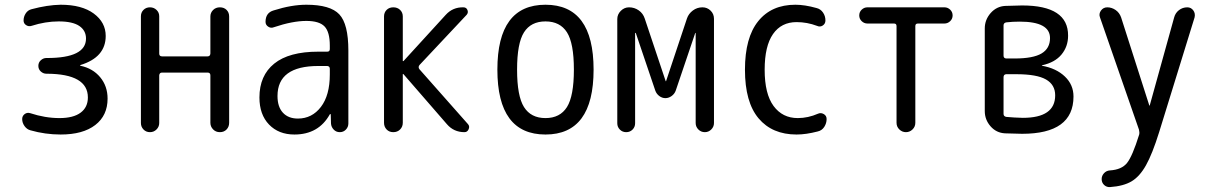

<svg xmlns="http://www.w3.org/2000/svg" viewBox="-20 -550 5040 799"><path d="M227.5 -58.6Q285.2 -58.6 315.4 -81.1Q345.7 -103.5 345.7 -144.5Q345.7 -242.2 175.8 -243.2H172.9Q160.2 -243.2 149.9 -252.4Q139.6 -261.7 139.6 -275.9Q139.6 -290 149.9 -299.3Q160.2 -308.6 172.9 -308.6H175.8Q337.9 -308.6 337.9 -389.6Q337.9 -422.9 310.1 -441.9Q282.2 -460.9 224.6 -460.9Q168.9 -460.9 111.3 -442.4Q99.6 -438.5 88.9 -445.3Q78.1 -452.1 78.1 -464.8Q78.1 -480.5 86.9 -494.1Q95.7 -507.8 111.3 -511.7Q176.8 -529.3 232.4 -530.3Q320.3 -530.3 370.1 -493.7Q419.9 -457 419.9 -400.4Q419.9 -311.5 314.5 -279.3Q313.5 -279.3 313.5 -278.3Q313.5 -276.4 314.5 -276.4Q366.2 -265.6 397 -228.5Q427.7 -191.4 427.7 -139.6Q427.7 -69.3 376.5 -29.8Q325.2 9.8 232.4 9.8Q168 9.8 106.4 -7.8Q91.8 -11.7 82 -25.4Q72.3 -39.1 72.3 -54.7Q72.3 -67.4 82.5 -75.2Q92.8 -83 105.5 -79.1Q168 -58.6 227.5 -58.6Z M566.4 -38.1V-482.4Q566.4 -498 577.1 -508.8Q587.9 -519.5 604 -519.5Q620.1 -519.5 631.3 -508.8Q642.6 -498 642.6 -482.4V-327.1Q642.6 -315.4 654.3 -315.4H843.8Q854.5 -315.4 855.5 -327.1V-481.4Q855.5 -497.1 866.7 -508.3Q877.9 -519.5 895 -519.5Q912.1 -519.5 922.9 -508.8Q933.6 -498 933.6 -481.4V-39.1Q933.6 -22.5 922.9 -11.2Q912.1 0 895 0Q877.9 0 866.7 -11.7Q855.5 -23.4 855.5 -39.1V-236.3Q855.5 -248 843.8 -248H654.3Q643.6 -248 642.6 -236.3V-38.1Q642.6 -22.5 631.3 -11.2Q620.1 0 604 0Q587.9 0 577.1 -11.2Q566.4 -22.5 566.4 -38.1Z M1304.7 -275.4Q1134.8 -275.4 1134.8 -150.4Q1134.8 -105.5 1157.2 -81.1Q1179.7 -56.6 1219.7 -56.6Q1278.3 -56.6 1315.4 -105Q1352.5 -153.3 1352.5 -240.2V-263.7Q1352.5 -274.4 1341.8 -275.4ZM1205.1 9.8Q1139.6 9.8 1099.6 -31.7Q1059.6 -73.2 1059.6 -144.5Q1059.6 -235.4 1121.1 -285.2Q1182.6 -335 1304.7 -335H1341.8Q1352.5 -335 1352.5 -345.7V-360.4Q1352.5 -417 1330.6 -439.9Q1308.6 -462.9 1254.9 -462.9Q1197.3 -462.9 1119.1 -436.5Q1107.4 -431.6 1096.2 -439Q1085 -446.3 1085 -459Q1085 -497.1 1119.1 -506.8Q1193.4 -530.3 1254.9 -530.3Q1354.5 -530.3 1392.1 -490.2Q1429.7 -450.2 1429.7 -339.8V-36.1Q1429.7 -21.5 1419.4 -10.7Q1409.2 0 1394 0Q1378.9 0 1368.7 -10.7Q1358.4 -21.5 1357.4 -36.1L1356.4 -74.2Q1356.4 -75.2 1355.5 -75.2Q1353.5 -75.2 1352.5 -74.2Q1305.7 9.8 1205.1 9.8Z M1578.1 -39.1V-481.4Q1578.1 -498 1588.9 -508.8Q1599.6 -519.5 1616.7 -519.5Q1633.8 -519.5 1645 -508.8Q1656.2 -498 1656.2 -481.4V-295.9H1657.2H1659.2L1835 -488.3Q1864.3 -520.5 1908.2 -519.5Q1920.9 -519.5 1925.3 -508.3Q1929.7 -497.1 1921.9 -488.3L1725.6 -279.3Q1718.8 -270.5 1725.6 -261.7L1927.7 -33.2Q1935.5 -24.4 1930.2 -12.2Q1924.8 0 1913.1 0Q1868.2 0 1839.8 -33.2L1659.2 -241.2Q1658.2 -242.2 1657.2 -242.2Q1656.2 -242.2 1656.2 -241.2V-39.1Q1656.2 -22.5 1645 -11.2Q1633.8 0 1616.7 0Q1599.6 0 1588.9 -11.2Q1578.1 -22.5 1578.1 -39.1Z M2339.4 -415.5Q2310.5 -460.9 2250 -460.9Q2189.5 -460.9 2160.6 -415.5Q2131.8 -370.1 2131.8 -260.3Q2131.8 -150.4 2160.6 -104.5Q2189.5 -58.6 2250 -58.6Q2310.5 -58.6 2339.4 -104.5Q2368.2 -150.4 2368.2 -260.3Q2368.2 -370.1 2339.4 -415.5ZM2450.2 -260.3Q2450.2 9.8 2250 9.8Q2049.8 9.8 2049.8 -260.3Q2049.8 -530.3 2250 -530.3Q2450.2 -530.3 2450.2 -260.3Z M2548.8 -37.1V-470.7Q2548.8 -490.2 2563.5 -504.9Q2578.1 -519.5 2597.7 -519.5Q2620.1 -519.5 2638.2 -506.8Q2656.2 -494.1 2663.1 -472.7L2750 -212.9Q2750 -211.9 2751 -211.9Q2752 -211.9 2752 -212.9L2838.9 -473.6Q2845.7 -493.2 2863.3 -506.3Q2880.9 -519.5 2903.3 -519.5Q2922.9 -519.5 2937 -505.9Q2951.2 -492.2 2951.2 -471.7V-38.1Q2951.2 -22.5 2939.9 -11.2Q2928.7 0 2913.1 0Q2897.5 0 2886.2 -11.2Q2875 -22.5 2875 -38.1V-412.1Q2875 -413.1 2874 -413.1Q2873 -413.1 2873 -412.1L2792 -172.9Q2787.1 -159.2 2774.9 -150.4Q2762.7 -141.6 2749 -141.6Q2735.4 -141.6 2723.6 -150.4Q2711.9 -159.2 2707 -172.9L2626 -412.1Q2626 -413.1 2624 -413.1Q2623 -413.1 2623 -412.1V-37.1Q2623 -21.5 2612.3 -10.7Q2601.6 0 2585.9 0Q2570.3 0 2559.6 -10.7Q2548.8 -21.5 2548.8 -37.1Z M3294.9 9.8Q3193.4 9.8 3136.7 -57.6Q3080.1 -125 3080.1 -259.8Q3080.1 -393.6 3135.3 -461.9Q3190.4 -530.3 3290 -530.3Q3329.1 -530.3 3377.9 -516.6Q3394.5 -512.7 3404.8 -498Q3415 -483.4 3415 -464.8Q3415 -451.2 3403.8 -443.8Q3392.6 -436.5 3379.9 -442.4Q3338.9 -458 3294.9 -458Q3231.4 -458 3196.8 -408.2Q3162.1 -358.4 3162.1 -259.8Q3162.1 -159.2 3199.2 -108.9Q3236.3 -58.6 3299.8 -58.6Q3342.8 -58.6 3384.8 -77.1Q3396.5 -82 3408.2 -75.2Q3419.9 -68.4 3419.9 -54.7Q3419.9 -37.1 3410.2 -22Q3400.4 -6.8 3382.8 -2.9Q3334 9.8 3294.9 9.8Z M3589.8 -452.1Q3576.2 -452.1 3565.9 -461.9Q3555.7 -471.7 3555.7 -485.8Q3555.7 -500 3565.9 -509.8Q3576.2 -519.5 3589.8 -519.5H3910.2Q3923.8 -519.5 3934.1 -509.8Q3944.3 -500 3944.3 -485.8Q3944.3 -471.7 3934.1 -461.9Q3923.8 -452.1 3910.2 -452.1H3799.8Q3789.1 -452.1 3789.1 -441.4V-39.1Q3789.1 -22.5 3777.3 -11.2Q3765.6 0 3750 0Q3734.4 0 3722.7 -11.2Q3710.9 -22.5 3710.9 -39.1V-441.4Q3710.9 -452.1 3700.2 -452.1Z M4156.2 -228.5V-76.2Q4156.2 -65.4 4168 -63.5Q4200.2 -60.5 4236.3 -59.6Q4371.1 -59.6 4371.1 -153.3Q4371.1 -197.3 4333 -219.2Q4294.9 -241.2 4209 -241.2H4167Q4156.2 -240.2 4156.2 -228.5ZM4156.2 -444.3V-318.4Q4156.2 -307.6 4167 -306.6H4202.1Q4279.3 -306.6 4314.5 -327.6Q4349.6 -348.6 4349.6 -391.6Q4349.6 -460 4223.6 -460Q4194.3 -460 4168 -457Q4156.2 -455.1 4156.2 -444.3ZM4162.1 4.9Q4126 2.9 4102.1 -24.4Q4078.1 -51.8 4078.1 -87.9V-431.6Q4078.1 -467.8 4102.5 -495.6Q4127 -523.4 4163.1 -525.4Q4210.9 -527.3 4233.4 -527.3Q4425.8 -527.3 4424.8 -401.4Q4424.8 -356.4 4397.5 -323.2Q4370.1 -290 4316.4 -278.3L4315.4 -277.3L4316.4 -276.4Q4376 -265.6 4411.6 -231.4Q4447.3 -197.3 4447.3 -148.4Q4447.3 6.8 4233.4 6.8Q4211.9 6.8 4162.1 4.9Z M4719.7 -10.7 4557.6 -477.5Q4551.8 -492.2 4561.5 -505.9Q4571.3 -519.5 4587.9 -519.5Q4606.4 -519.5 4622.6 -508.3Q4638.7 -497.1 4645.5 -477.5L4762.7 -111.3Q4762.7 -110.4 4763.7 -110.4Q4764.6 -110.4 4764.6 -111.3L4866.2 -477.5Q4871.1 -496.1 4886.2 -507.8Q4901.4 -519.5 4920.9 -519.5Q4936.5 -519.5 4945.8 -506.8Q4955.1 -494.1 4951.2 -477.5L4803.7 0Q4775.4 90.8 4749 137.7Q4722.7 184.6 4689 204.6Q4655.3 224.6 4599.6 228.5Q4585 229.5 4574.7 219.7Q4564.5 210 4564.5 195.3Q4564.5 181.6 4574.2 170.9Q4584 160.2 4598.6 159.2Q4647.5 156.2 4669.9 128.4Q4692.4 100.6 4720.7 9.8Q4722.7 1 4719.7 -10.7Z"/></svg>

Font: Rounded-X Mgen+ 1m regular
Style: Regular
Weight: 400
Designer: [Source Han Sans]
Ryoko NISHIZUKA  (kana & ideographs); Paul D. Hunt (Latin, Greek & Cyrillic); Wenlong ZHANG  (bopomofo
Version: Version 1.059.20150602